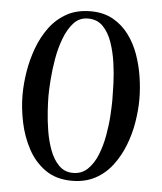

<svg xmlns="http://www.w3.org/2000/svg" viewBox="-52 -778 695 822"><g transform="rotate(5 295.0 -367.0)"><path d="M430 -362Q430 -389 428.5 -431.5Q427 -474 420.5 -520Q414 -566 400 -607Q386 -648 361 -674Q336 -700 296 -700Q259 -700 234.5 -673Q210 -646 194 -603.5Q178 -561 170 -513.5Q162 -466 159 -423.5Q156 -381 156 -355Q156 -330 158.5 -290Q161 -250 168 -206.5Q175 -163 189.5 -124Q204 -85 228.5 -60.5Q253 -36 289 -36Q327 -36 352.5 -61Q378 -86 393.5 -125Q409 -164 417 -209Q425 -254 427.5 -294.5Q430 -335 430 -362ZM545 -375Q545 -328 536.5 -276Q528 -224 509 -175.5Q490 -127 460 -87.5Q430 -48 387 -25Q344 -2 287 -2Q219 -2 172.5 -35Q126 -68 98 -120.5Q70 -173 57.5 -233.5Q45 -294 45 -350Q45 -398 53.5 -450.5Q62 -503 80.5 -553Q99 -603 129 -643.5Q159 -684 202.5 -708Q246 -732 305 -732Q360 -732 400.5 -709.5Q441 -687 469 -649.5Q497 -612 513.5 -565.5Q530 -519 537.5 -469.5Q545 -420 545 -375Z"/></g></svg>

Font: Kaisei Tokumin Medium
Style: Regular
Weight: 500
Designer: Font-Kai,
Foundry: KAZUO KANAI
Version: Version 5.003